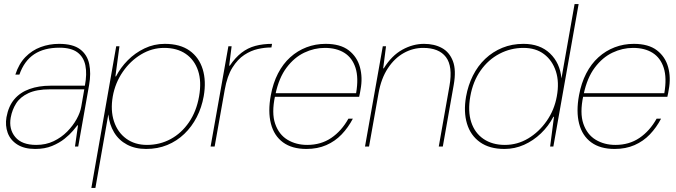

<svg xmlns="http://www.w3.org/2000/svg" viewBox="-20 -725 3347 950"><path d="M154 12Q100 12 65.5 -10Q31 -32 18 -68Q5 -104 12 -145Q22 -200 51 -234Q80 -268 126 -284.5Q172 -301 230 -301H400Q411 -359 402.5 -401Q394 -443 363 -466Q332 -489 274 -489Q198 -489 149 -456.5Q100 -424 76 -356H56Q73 -409 105.5 -442.5Q138 -476 181 -492Q224 -508 272 -508Q341 -508 376.5 -481Q412 -454 421.5 -408Q431 -362 421 -305L367 0H351L366 -105H363Q357 -97 341 -78Q325 -59 299.5 -38.5Q274 -18 238 -3Q202 12 154 12ZM159 -8Q207 -8 245.5 -26.5Q284 -45 312.5 -74Q341 -103 359 -135.5Q377 -168 382 -197L397 -283H227Q161 -283 120.5 -264Q80 -245 60 -213.5Q40 -182 33 -143Q23 -86 55.5 -47Q88 -8 159 -8Z M432 205 555 -496H571L551 -347H554Q576 -390 612 -426.5Q648 -463 695 -485.5Q742 -508 795 -508Q871 -508 918 -474.5Q965 -441 983 -382.5Q1001 -324 988 -249Q978 -193 953.5 -145.5Q929 -98 892 -62.5Q855 -27 807.5 -7.5Q760 12 703 12Q649 12 608.5 -9.5Q568 -31 544.5 -70Q521 -109 516 -159L452 205ZM707 -8Q771 -8 824.5 -37Q878 -66 915 -120Q952 -174 965 -248Q978 -322 960 -375.5Q942 -429 899 -458.5Q856 -488 792 -488Q732 -488 678.5 -456Q625 -424 587.5 -369.5Q550 -315 538 -248Q526 -179 544 -124.5Q562 -70 604.5 -39Q647 -8 707 -8Z M1022 0 1110 -496H1126L1114 -400H1117Q1144 -440 1175 -464Q1206 -488 1243.5 -498Q1281 -508 1326 -508L1323 -490H1317Q1290 -490 1256 -482.5Q1222 -475 1189 -453.5Q1156 -432 1130 -390.5Q1104 -349 1092 -281L1042 0Z M1496 12Q1425 12 1380.5 -20.5Q1336 -53 1320.5 -113Q1305 -173 1320 -254Q1331 -314 1355.5 -361.5Q1380 -409 1416 -441.5Q1452 -474 1496.5 -491Q1541 -508 1591 -508Q1664 -508 1705.5 -476Q1747 -444 1761 -392.5Q1775 -341 1764 -282Q1763 -272 1761 -264.5Q1759 -257 1757 -246H1330L1333 -264H1742Q1755 -340 1739 -389.5Q1723 -439 1684 -463.5Q1645 -488 1587 -488Q1535 -488 1485.5 -464.5Q1436 -441 1398 -390.5Q1360 -340 1343 -259L1341 -250Q1323 -166 1341.5 -112.5Q1360 -59 1402.5 -33.5Q1445 -8 1500 -8Q1568 -8 1619 -42.5Q1670 -77 1704 -138H1726Q1703 -94 1670.5 -60Q1638 -26 1594.5 -7Q1551 12 1496 12Z M1786 0 1874 -496H1890L1876 -387H1879Q1918 -450 1970.5 -479Q2023 -508 2078 -508Q2129 -508 2166.5 -487.5Q2204 -467 2221 -422.5Q2238 -378 2225 -305L2171 0H2151L2204 -300Q2221 -397 2186.5 -442.5Q2152 -488 2074 -488Q2023 -488 1977.5 -462.5Q1932 -437 1899 -387Q1866 -337 1853 -264L1806 0Z M2476 12Q2402 12 2355 -21.5Q2308 -55 2290.5 -113.5Q2273 -172 2286 -247Q2296 -303 2320 -351Q2344 -399 2381 -434Q2418 -469 2465.5 -488.5Q2513 -508 2570 -508Q2652 -508 2701.5 -460.5Q2751 -413 2758 -337L2823 -705H2843L2718 0H2702L2721 -147H2718Q2694 -101 2656.5 -65Q2619 -29 2573 -8.5Q2527 12 2476 12ZM2478 -8Q2540 -8 2593.5 -40Q2647 -72 2685 -126.5Q2723 -181 2735 -248Q2748 -318 2730.5 -372Q2713 -426 2672 -457Q2631 -488 2570 -488Q2507 -488 2451.5 -459Q2396 -430 2358 -376Q2320 -322 2307 -248Q2294 -175 2311.5 -121Q2329 -67 2372.5 -37.5Q2416 -8 2478 -8Z M3021 12Q2950 12 2905.5 -20.5Q2861 -53 2845.5 -113Q2830 -173 2845 -254Q2856 -314 2880.5 -361.5Q2905 -409 2941 -441.5Q2977 -474 3021.5 -491Q3066 -508 3116 -508Q3189 -508 3230.5 -476Q3272 -444 3286 -392.5Q3300 -341 3289 -282Q3288 -272 3286 -264.5Q3284 -257 3282 -246H2855L2858 -264H3267Q3280 -340 3264 -389.5Q3248 -439 3209 -463.5Q3170 -488 3112 -488Q3060 -488 3010.5 -464.5Q2961 -441 2923 -390.5Q2885 -340 2868 -259L2866 -250Q2848 -166 2866.5 -112.5Q2885 -59 2927.5 -33.5Q2970 -8 3025 -8Q3093 -8 3144 -42.5Q3195 -77 3229 -138H3251Q3228 -94 3195.5 -60Q3163 -26 3119.5 -7Q3076 12 3021 12Z"/></svg>

Font: DM Sans 36pt Thin
Style: Italic
Weight: 250
Italic angle: -10°
Designer: Colophon Foundry, Jonny Pinhorn
Foundry: Colophon Foundry
Version: Version 4.004;gftools[0.9.30]